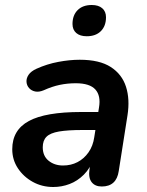

<svg xmlns="http://www.w3.org/2000/svg" viewBox="-20 -738 587 768"><path d="M193 10Q148 10 111 -10.5Q74 -31 51.5 -65Q29 -99 29 -141Q29 -218 95.5 -254Q162 -290 304 -290H384L373 -218H310Q251 -218 216 -212Q181 -206 166 -191Q151 -176 151 -149Q151 -114 174.5 -95Q198 -76 232 -76Q264 -76 290 -89.5Q316 -103 334 -128.5Q352 -154 357 -189L376 -308Q384 -355 361.5 -380Q339 -405 283 -405Q250 -405 219 -398.5Q188 -392 155 -377Q136 -369 121 -372Q106 -375 96.5 -385.5Q87 -396 86 -410.5Q85 -425 94.5 -439Q104 -453 126 -463Q168 -482 213.5 -490.5Q259 -499 299 -499Q378 -499 423 -470Q468 -441 484 -391Q500 -341 490 -277L455 -54Q446 8 387 8Q360 8 346.5 -9.5Q333 -27 338 -61L348 -124L355 -104Q341 -65 315.5 -39.5Q290 -14 258.5 -2Q227 10 193 10ZM327 -593Q300 -593 285 -606Q270 -619 270 -642Q270 -677 290.5 -697.5Q311 -718 347 -718Q374 -718 389 -705Q404 -692 404 -669Q404 -634 383.5 -613.5Q363 -593 327 -593Z"/></svg>

Font: Nunito Variable Extra Light
Style: Italic
Weight: 200
Italic angle: -9°
Designer: Vernon Adams
Foundry: Vernon Adams
Version: Version 3.602